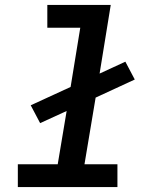

<svg xmlns="http://www.w3.org/2000/svg" viewBox="-20 -755 640 775"><path d="M52 0V-92H213L249 -307L142 -258L104 -330L265 -404L304 -643H171V-735H427L382 -458L486 -506L524 -434L366 -361L321 -92H454V0Z"/></svg>

Font: Iosevka Curly SmBdExObl
Style: Regular
Weight: 600
Width: 7
Italic angle: -9°
Monospace: yes
Designer: Belleve Invis
Foundry: Belleve Invis
Version: Version 11.1.0; ttfautohint (v1.8.3)